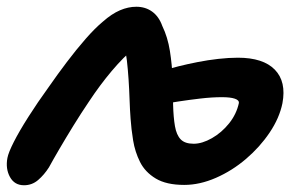

<svg xmlns="http://www.w3.org/2000/svg" viewBox="-31 -533 891 569"><path d="M40 16Q12 16 -1.5 -8.5Q-15 -33 -9 -65Q-6 -81 10 -112.5Q26 -144 53 -186.5Q80 -229 114 -276Q139 -312 167 -349Q195 -386 222.5 -417.5Q250 -449 274 -469Q300 -492 324.5 -502.5Q349 -513 373 -513Q400 -513 420 -498.5Q440 -484 450 -456Q466 -423 472.5 -382Q479 -341 480.5 -299Q482 -257 482 -222Q483 -185 487.5 -159Q492 -133 504.5 -120Q517 -107 543 -107Q568 -107 597 -123.5Q626 -140 648 -167.5Q670 -195 677 -228Q678 -236 665 -240.5Q652 -245 627 -245Q597 -245 563 -241Q529 -237 499.5 -232.5Q470 -228 452 -225Q428 -224 410 -236Q392 -248 397 -273Q401 -296 415.5 -306.5Q430 -317 455 -324Q472 -330 498 -336.5Q524 -343 554.5 -349Q585 -355 616 -358.5Q647 -362 674 -362Q749 -362 783.5 -326.5Q818 -291 806 -227Q797 -183 768 -140Q739 -97 698 -62Q657 -27 609 -6Q561 15 515 15Q462 15 430.5 -4Q399 -23 384 -53Q369 -83 363.5 -117Q358 -151 356 -181Q354 -207 353 -237.5Q352 -268 350 -298Q348 -328 345 -354Q342 -380 337 -397L369 -392Q335 -364 300 -322.5Q265 -281 232 -231Q209 -197 186.5 -160.5Q164 -124 145 -91.5Q126 -59 114 -37Q100 -15 82 0.5Q64 16 40 16Z"/></svg>

Font: Shantell Sans SemiBold
Style: Italic
Weight: 600
Italic angle: -11°
Designer: Stephen Nixon, Anya Danilova, Shantell Martin
Foundry: Arrow Type
Version: Version 1.011;[c5ecc13dd]